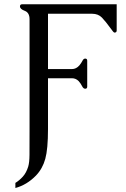

<svg xmlns="http://www.w3.org/2000/svg" viewBox="-20 -706 606 920"><path d="M121.6 -613.8Q121.6 -645.5 98.6 -654.1Q75.7 -662.6 75.7 -675.3Q75.7 -685.5 85.9 -685.5H539.1V-560.1Q539.1 -549.8 528.8 -549.8Q523.9 -549.8 510.7 -569.3Q486.3 -603 468.5 -621.6Q450.7 -640.1 421.4 -640.1H210V-375H324.7Q345.2 -375 360.8 -393.1Q369.6 -403.8 375 -414.6Q380.4 -425.3 388.2 -425.3Q397.9 -425.3 397.9 -415V-291Q397.9 -280.8 388.2 -280.8Q379.4 -280.8 373.3 -293.2Q367.2 -305.7 356.9 -317.4Q343.3 -331.1 324.7 -331.1H210V-87.9Q210 8.3 197 55.2Q184.1 102.1 152.3 135.3Q108.4 180.2 53.7 194.8V170.4Q72.8 158.7 89.4 140.4Q106 122.1 115.2 92.3Q121.1 72.3 121.3 36.1Q121.6 0 121.6 -85Z"/></svg>

Font: Caudex
Style: Regular
Weight: 400
Version: Version 1.04